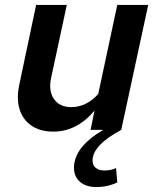

<svg xmlns="http://www.w3.org/2000/svg" viewBox="-20 -525 640 776"><path d="M370 231Q328 231 303.5 210Q279 189 279 153Q279 70 397 0H346L362 -78Q327 -36 285 -14.5Q243 7 196 7Q143 7 107.5 -17Q72 -41 59 -84Q46 -127 58 -183L126 -505H250L187 -212Q175 -158 198 -125Q221 -92 268 -92Q329 -92 377 -145L454 -505H579L470 0Q412 31 383 62Q354 93 354 124Q354 143 367 153.5Q380 164 402 164Q415 164 427.5 161.5Q440 159 449 154L454 212Q437 221 414.5 226Q392 231 370 231Z"/></svg>

Font: Red Hat Mono SemiBold
Style: Italic
Weight: 600
Italic angle: -12°
Monospace: yes
Designer: Pentagram, MCKL
Foundry: MCKL
Version: Version 1.030